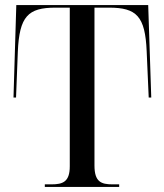

<svg xmlns="http://www.w3.org/2000/svg" viewBox="-20 -734 646 754"><path d="M156 0H448V-10H422C377 -10 351 -20 351 -84V-704H408C517 -704 550 -670 556 -533L564 -351H574L562 -714H44L33 -351H43L50 -531C56 -670 90 -704 198 -704H254V-81C254 -20 227 -10 182 -10H156Z"/></svg>

Font: Noto Serif Display SemiCondensed
Style: Regular
Weight: 400
Width: 4
Designer: Monotype Design Team
Foundry: Monotype Imaging Inc.
Version: Version 2.009